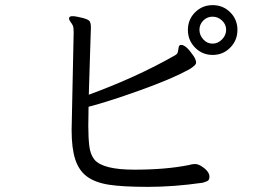

<svg xmlns="http://www.w3.org/2000/svg" viewBox="-20 -736 1040 748"><path d="M808 -566Q829 -566 845 -582.5Q861 -599 861 -620Q861 -641 845 -656Q829 -671 808 -671Q787 -671 772 -656Q757 -641 757 -620Q757 -599 772 -582.5Q787 -566 808 -566ZM249 -664Q249 -673 262 -673Q275 -673 300.5 -666.5Q326 -660 330 -652Q334 -644 334 -634V-623Q334 -617 332.5 -578Q331 -539 329.5 -482.5Q328 -426 326 -367Q514 -436 661 -520Q671 -525 673 -534Q675 -543 676 -551Q677 -559 683 -561H686Q705 -561 734 -518Q744 -503 744 -492Q744 -481 714 -464Q648 -428 525 -384Q402 -340 325 -320L324 -245Q324 -199 328 -166.5Q332 -134 348 -114Q381 -75 503.5 -75Q626 -75 716 -93Q728 -97 739.5 -97Q751 -97 764 -89Q796 -69 796 -47Q796 -34 786.5 -30Q777 -26 769 -24Q657 -8 557 -8Q457 -8 403.5 -16.5Q350 -25 318.5 -48.5Q287 -72 273 -115.5Q259 -159 259 -229L267 -611Q267 -630 263.5 -637Q260 -644 254.5 -651Q249 -658 249 -664ZM808.5 -716Q849 -716 877 -688Q905 -660 905 -619.5Q905 -579 877 -550.5Q849 -522 808.5 -522Q768 -522 740 -550.5Q712 -579 712 -619.5Q712 -660 740 -688Q768 -716 808.5 -716Z"/></svg>

Font: LXGW WenKai Lite
Style: Regular
Weight: 400
Designer: LXGW / Fontworks Inc.
Foundry: LXGW / Fontworks Inc.
Version: Version 1.511; March 25, 2025